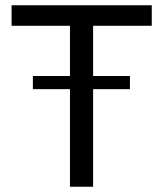

<svg xmlns="http://www.w3.org/2000/svg" viewBox="-20 -710 621 730"><path d="M334 -612H557V-690H24V-612H246V-421H105V-371H246V0H334V-371H474V-421H334Z"/></svg>

Font: SnT
Style: Regular
Weight: 400
Designer: Natanael Gama
Version: Version 1.001;PS 001.001;hotconv 1.0.70;makeotf.lib2.5.58329